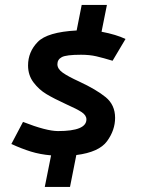

<svg xmlns="http://www.w3.org/2000/svg" viewBox="-20 -682 566 761"><path d="M293.8 -358.8Q361.2 -327.5 398.8 -296.9Q436.2 -266.2 436.2 -215Q436.2 -166.2 404.4 -122.5Q372.5 -78.8 282.5 -67.5L257.5 58.8H157.5L182.5 -66.2Q138.8 -70 102.5 -81.2Q66.2 -92.5 25 -111.2L71.2 -198.8Q163.8 -162.5 210 -162.5Q322.5 -162.5 322.5 -208.8Q322.5 -225 303.8 -237.5Q285 -250 242.5 -268.8Q193.8 -291.2 164.4 -308.8Q135 -326.2 113.1 -355Q91.2 -383.8 91.2 -422.5Q91.2 -476.2 129.4 -515.6Q167.5 -555 283.8 -561.2L303.8 -662.5H403.8L382.5 -556.2Q441.2 -545 477.5 -527.5L426.2 -441.2Q388.8 -452.5 361.9 -458.8Q335 -465 301.2 -465Q242.5 -465 225 -455.6Q207.5 -446.2 207.5 -427.5Q207.5 -408.8 228.8 -393.8Q250 -378.8 293.8 -358.8Z"/></svg>

Font: Cambay
Style: Bold Italic
Weight: 700
Italic angle: -11°
Designer: Pooja Saxena
Foundry: Pooja Saxena
Version: Version 1.006;PS 001.006;hotconv 1.0.70;makeotf.lib2.5.58329